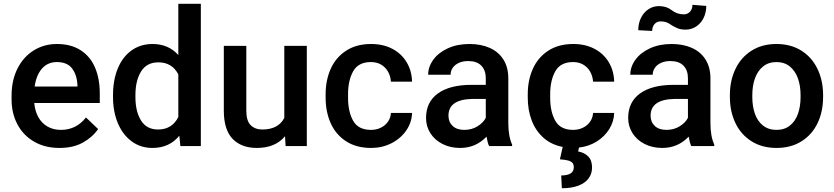

<svg xmlns="http://www.w3.org/2000/svg" viewBox="-20 -770 4397 1012"><path d="M497.1 -89.8Q467.8 -46.9 417 -18.6Q366.2 9.8 293.5 9.8Q216.8 9.8 159.7 -23.4Q102.5 -56.6 71.8 -114.7Q41 -172.9 41 -245.6V-265.6Q41 -347.2 72.3 -408.9Q103.5 -470.7 158 -504.4Q212.4 -538.1 279.8 -538.1Q354.5 -538.1 405.3 -505.1Q456.1 -472.2 481 -413.6Q505.9 -355 505.9 -277.3V-227.1H160.6Q164.1 -186 181.4 -153.8Q198.7 -121.6 229.5 -103.5Q260.3 -85.4 300.8 -85.4Q382.3 -85.4 433.1 -150.9ZM162.6 -314H388.2V-322.8Q385.3 -375.5 359.9 -409.2Q334.5 -442.9 279.8 -442.9Q231.9 -442.9 201.7 -408.9Q171.4 -375 162.6 -314Z M930.7 0 925.3 -54.7Q872.6 9.8 783.2 9.8Q721.2 9.8 674.1 -24.9Q627 -59.6 601.3 -120.6Q575.7 -181.6 575.7 -258.3V-268.6Q575.7 -348.6 601.1 -409.7Q626.5 -470.7 673.6 -504.4Q720.7 -538.1 784.2 -538.1Q867.7 -538.1 919.9 -480V-750H1038.6V0ZM693.8 -258.3Q693.8 -182.1 723.4 -134.8Q752.9 -87.4 813.5 -87.4Q886.2 -87.4 919.9 -152.8V-377.9Q887.2 -441.4 814.5 -441.4Q753.4 -441.4 723.6 -393.3Q693.8 -345.2 693.8 -268.6Z M1485.4 0 1482.4 -51.8Q1430.7 9.8 1334 9.8Q1252.9 9.8 1206.5 -37.6Q1160.2 -85 1159.7 -185.1V-528.3H1278.3V-186Q1278.3 -132.8 1301.5 -110.1Q1324.7 -87.4 1362.3 -87.4Q1446.8 -87.4 1478.5 -148.4V-528.3H1597.2V0Z M2040.5 -174.8H2151.9Q2150.4 -124.5 2121.1 -82Q2091.8 -39.6 2043 -14.9Q1994.1 9.8 1936.5 9.8Q1857.9 9.8 1804 -25.4Q1750 -60.5 1723.1 -120.6Q1696.3 -180.7 1696.3 -255.4V-272.9Q1696.3 -347.2 1723.1 -407.2Q1750 -467.3 1804.2 -502.7Q1858.4 -538.1 1936.5 -538.1Q1999.5 -538.1 2047.6 -512.9Q2095.7 -487.8 2123 -442.6Q2150.4 -397.5 2151.9 -339.4H2040.5Q2038.6 -368.2 2025.6 -391.6Q2012.7 -415 1989.5 -429Q1966.3 -442.9 1935.1 -442.9Q1869.1 -442.9 1841.8 -394.8Q1814.5 -346.7 1814.5 -272.9V-255.4Q1814.5 -180.7 1841.6 -133.1Q1868.7 -85.4 1935.5 -85.4Q1963.9 -85.4 1987.3 -96.9Q2010.7 -108.4 2024.9 -128.7Q2039.1 -148.9 2040.5 -174.8Z M2558.1 0Q2549.8 -17.6 2544.4 -49.8Q2487.8 9.8 2405.3 9.8Q2353.5 9.8 2312.5 -11Q2271.5 -31.7 2248.5 -67.9Q2225.6 -104 2225.6 -148.4Q2225.6 -232.4 2288.3 -277.6Q2351.1 -322.8 2465.8 -322.8H2540.5V-357.4Q2540.5 -399.9 2516.8 -424.1Q2493.2 -448.2 2447.8 -448.2Q2419.9 -448.2 2398.9 -438.7Q2377.9 -429.2 2366.5 -412.8Q2355 -396.5 2355 -376H2236.8Q2236.8 -418 2263.9 -455.3Q2291 -492.7 2340.6 -515.4Q2390.1 -538.1 2454.6 -538.1Q2515.1 -538.1 2561.3 -517.6Q2607.4 -497.1 2633.3 -456.3Q2659.2 -415.5 2659.2 -356.4V-122.1Q2659.2 -51.3 2679.2 -8.3V0ZM2540.5 -148.9V-248.5H2468.3Q2343.8 -245.6 2343.8 -160.2Q2343.8 -127 2365.7 -106.2Q2387.7 -85.4 2427.7 -85.4Q2466.3 -85.4 2496.8 -104.2Q2527.3 -123 2540.5 -148.9Z M3106 -174.8H3217.3Q3215.8 -128.9 3191.2 -89.4Q3166.5 -49.8 3124.8 -23.9Q3083 2 3031.7 7.8L3027.3 28.3Q3059.1 33.7 3079.8 54Q3100.6 74.2 3100.6 112.8Q3100.6 145.5 3082.5 170.2Q3064.5 194.8 3028.6 208.5Q2992.7 222.2 2941.4 222.2L2938 154.8Q3004.4 154.8 3004.4 111.3Q3004.4 96.7 2997.1 88.4Q2989.7 80.1 2974.1 75.9Q2958.5 71.8 2931.2 69.8L2945.8 4.4Q2885.3 -7.3 2844 -44.4Q2802.7 -81.5 2782.2 -136Q2761.7 -190.4 2761.7 -255.4V-272.9Q2761.7 -347.2 2788.6 -407.2Q2815.4 -467.3 2869.6 -502.7Q2923.8 -538.1 3002 -538.1Q3064.9 -538.1 3113 -512.9Q3161.1 -487.8 3188.5 -442.6Q3215.8 -397.5 3217.3 -339.4H3106Q3104 -368.2 3091.1 -391.6Q3078.1 -415 3054.9 -429Q3031.7 -442.9 3000.5 -442.9Q2934.6 -442.9 2907.2 -394.8Q2879.9 -346.7 2879.9 -272.9V-255.4Q2879.9 -180.7 2907 -133.1Q2934.1 -85.4 3001 -85.4Q3029.3 -85.4 3052.7 -96.9Q3076.2 -108.4 3090.3 -128.7Q3104.5 -148.9 3106 -174.8Z M3702.6 -738.8Q3702.6 -703.1 3688.2 -674.6Q3673.8 -646 3648.9 -629.9Q3624 -613.8 3593.3 -613.8Q3568.8 -613.8 3551.8 -620.8Q3534.7 -627.9 3522 -636Q3509.3 -644 3505.4 -646.5Q3488.3 -657.2 3461.4 -657.2Q3442.4 -657.2 3429.9 -643.1Q3417.5 -628.9 3417.5 -606.9L3344.2 -610.8Q3344.2 -646.5 3358.4 -675.5Q3372.6 -704.6 3397.5 -721.2Q3422.4 -737.8 3453.1 -737.8Q3493.2 -737.8 3520.5 -716.3Q3547.9 -694.3 3585 -694.3Q3604 -694.3 3616.9 -708.5Q3629.9 -722.7 3629.9 -744.6ZM3623.5 0Q3615.2 -17.6 3609.9 -49.8Q3553.2 9.8 3470.7 9.8Q3418.9 9.8 3377.9 -11Q3336.9 -31.7 3314 -67.9Q3291 -104 3291 -148.4Q3291 -232.4 3353.8 -277.6Q3416.5 -322.8 3531.2 -322.8H3606V-357.4Q3606 -399.9 3582.3 -424.1Q3558.6 -448.2 3513.2 -448.2Q3485.4 -448.2 3464.4 -438.7Q3443.4 -429.2 3431.9 -412.8Q3420.4 -396.5 3420.4 -376H3302.2Q3302.2 -418 3329.3 -455.3Q3356.4 -492.7 3406 -515.4Q3455.6 -538.1 3520 -538.1Q3580.6 -538.1 3626.7 -517.6Q3672.9 -497.1 3698.7 -456.3Q3724.6 -415.5 3724.6 -356.4V-122.1Q3724.6 -51.3 3744.6 -8.3V0ZM3606 -148.9V-248.5H3533.7Q3409.2 -245.6 3409.2 -160.2Q3409.2 -127 3431.2 -106.2Q3453.1 -85.4 3493.2 -85.4Q3531.7 -85.4 3562.3 -104.2Q3592.8 -123 3606 -148.9Z M3827.1 -269Q3827.1 -345.7 3856.7 -407Q3886.2 -468.3 3941.7 -503.2Q3997.1 -538.1 4072.3 -538.1Q4147 -538.1 4202.1 -504.2Q4257.3 -470.2 4287.1 -410.4Q4316.9 -350.6 4318.4 -275.4V-258.8Q4318.4 -181.6 4289.1 -120.6Q4259.8 -59.6 4204.1 -24.9Q4148.4 9.8 4073.2 9.8Q3997.6 9.8 3941.9 -24.9Q3886.2 -59.6 3856.7 -120.6Q3827.1 -181.6 3827.1 -258.8ZM3945.3 -258.8Q3945.3 -209.5 3959 -170.4Q3972.7 -131.3 4001.5 -108.4Q4030.3 -85.4 4073.2 -85.4Q4115.2 -85.4 4143.8 -108.4Q4172.4 -131.3 4186 -170.4Q4199.7 -209.5 4199.7 -258.8V-269Q4199.7 -317.4 4185.8 -356.7Q4171.9 -396 4143.3 -419.4Q4114.7 -442.9 4072.3 -442.9Q4030.3 -442.9 4001.7 -419.4Q3973.1 -396 3959.2 -356.7Q3945.3 -317.4 3945.3 -269Z"/></svg>

Font: Mardoto Medium
Style: Regular
Weight: 500
Designer: Christian Robertson, Vahan Hovhannisyan
Foundry: Google
Version: Version 1.000